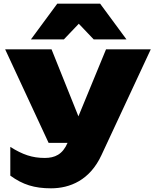

<svg xmlns="http://www.w3.org/2000/svg" viewBox="-20 -841 839 1043"><path d="M257 182C360 182 468 138 531 2L799 -573H556L406 -209L260 -573H8L244 -65H347C320 -2 278 17 223 17C155 17 103 -1 36 -43V113C103 162 167 182 257 182ZM148 -627H327L408 -712L489 -627H667L524 -821H291Z"/></svg>

Font: Bounded ExtBd
Style: Regular
Weight: 800
Designer: Vlad Churkin
Version: Version 3.0